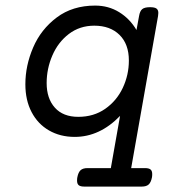

<svg xmlns="http://www.w3.org/2000/svg" viewBox="-20 -482 640 691"><path d="M471.2 -374 480.5 -424.3Q483.4 -441.9 491.7 -449Q500 -456.1 520 -456.1Q536.6 -456.1 543.2 -451.2Q549.8 -446.3 549.8 -435.5Q549.8 -433.1 548.8 -424.3L452.1 123H502Q515.6 123 521.7 127.9Q527.8 132.8 527.8 144.5Q527.8 151.9 526.9 156.2Q523.4 174.3 515.1 181.9Q506.8 189.5 490.2 189.5H283.2Q269.5 189.5 263.4 184.6Q257.3 179.7 257.3 168Q257.3 160.6 258.3 156.2Q261.7 138.2 270 130.6Q278.3 123 294.9 123H378.9L412.1 -64.9Q338.9 10.7 249 10.7Q196.8 10.7 156.5 -12.5Q116.2 -35.6 93.8 -78.4Q71.3 -121.1 71.3 -178.7Q71.3 -246.1 99.4 -311.3Q127.4 -376.5 184.3 -419.2Q241.2 -461.9 322.3 -461.9Q370.6 -461.9 408.9 -438.2Q447.3 -414.6 471.2 -374ZM147.9 -183.1Q147.9 -127.4 177.5 -94.5Q207 -61.5 261.7 -61.5Q317.4 -61.5 358.6 -90.3Q399.9 -119.1 421.9 -165.8Q443.8 -212.4 443.8 -264.2Q443.8 -323.2 410.2 -356.4Q376.5 -389.6 319.3 -389.6Q267.1 -389.6 228 -359.9Q189 -330.1 168.5 -282.5Q147.9 -234.9 147.9 -183.1Z"/></svg>

Font: Courier Prime
Style: Italic
Weight: 400
Italic angle: -10°
Designer: Alan Dague-Greene
Foundry: Quote-Unquote Apps
Version: Version 3.018